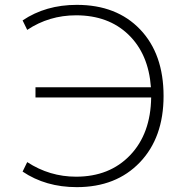

<svg xmlns="http://www.w3.org/2000/svg" viewBox="-20 -760 736 790"><path d="M126 -359V-401H601Q591 -538 508.5 -617.5Q426 -697 293 -697Q182 -697 92 -637L73 -676Q168 -740 296 -740Q460 -740 556.5 -639Q653 -538 653 -365Q653 -194 555.5 -92Q458 10 296 10Q168 10 73 -54L92 -93Q184 -33 293 -33Q431 -33 515.5 -121.5Q600 -210 602 -359Z"/></svg>

Font: Mplus 1p Light
Style: Regular
Weight: 300
Version: Version 1.061